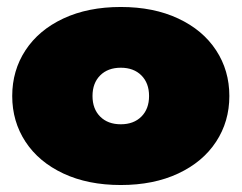

<svg xmlns="http://www.w3.org/2000/svg" viewBox="-20 -515 692 550"><path d="M15 -240Q15 -313 53 -371Q91 -429 161.5 -462Q232 -495 326 -495Q420 -495 490.5 -462Q561 -429 599 -371Q637 -313 637 -240Q637 -167 599 -109Q561 -51 490.5 -18Q420 15 326 15Q232 15 161.5 -18Q91 -51 53 -109Q15 -167 15 -240ZM407 -240Q407 -277 385 -299Q363 -321 326 -321Q289 -321 267 -299Q245 -277 245 -240Q245 -203 267 -181Q289 -159 326 -159Q363 -159 385 -181Q407 -203 407 -240Z"/></svg>

Font: Prompt Black
Style: Regular
Weight: 900
Designer: Katatrad Team
Foundry: CadsonDemak
Version: Version 1.000